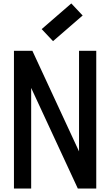

<svg xmlns="http://www.w3.org/2000/svg" viewBox="-20 -1095 640 1115"><path d="M61 0V-800H168L539 0H439V-800H539V0H432L61 -800H161V0ZM288 -856 222 -926 394 -1075 460 -1005Z"/></svg>

Font: Victor Mono Thin
Style: Regular
Weight: 100
Monospace: yes
Designer: Rune Bjørnerås
Version: Version 1.561;gftools[0.9.30]